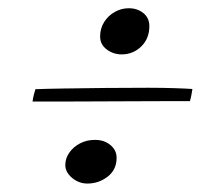

<svg xmlns="http://www.w3.org/2000/svg" viewBox="-20 -555 498 466"><path d="M275.5 -423Q255 -423 239 -435Q223 -447 223 -466.5Q223 -486 232.8 -501.5Q242.5 -517 258.5 -526Q274.5 -535 292.5 -535Q313.5 -535 328 -523.2Q342.5 -511.5 342.5 -491.5Q342.5 -461.5 322.8 -442.2Q303 -423 275.5 -423ZM192 -109.5Q171.5 -109.5 155 -123.2Q138.5 -137 138.5 -154.5Q138.5 -170.5 148.2 -184.5Q158 -198.5 174.2 -207Q190.5 -215.5 210.5 -215.5Q233 -215.5 248 -203Q263 -190.5 263 -172Q263 -143 241.2 -126.2Q219.5 -109.5 192 -109.5ZM59 -308.5Q59.5 -312 60.2 -316.5Q61 -321 62.5 -326.5Q64 -332 66 -338.5Q89 -339.5 135 -340.2Q181 -341 235.5 -341.5Q290 -342 339 -342Q374.5 -342 404.2 -341Q434 -340 447 -339Q446.5 -335.5 444.8 -325.8Q443 -316 441 -309.5Q419.5 -309.5 380.5 -309.5Q341.5 -309.5 294.8 -309.2Q248 -309 201.8 -308.8Q155.5 -308.5 117.5 -308.5Q79.5 -308.5 59 -308.5Z"/></svg>

Font: Grandstander Thin Thin
Style: Italic
Weight: 250
Italic angle: -15°
Version: Version 1.200